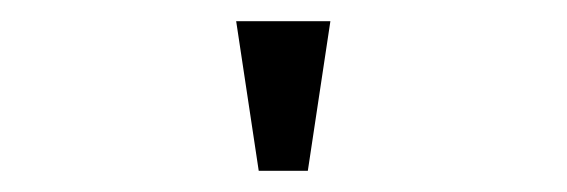

<svg xmlns="http://www.w3.org/2000/svg" viewBox="-20 -738 540 183"><path d="M294.9 -717.8H205.1L226.6 -575.2H273.4Z"/></svg>

Font: GungsuhChe
Style: Regular
Weight: 400
Monospace: yes
Version: Version 2.21